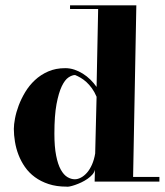

<svg xmlns="http://www.w3.org/2000/svg" viewBox="-20 -675 621 724"><path d="M337.9 -35.2Q335.9 -25.4 328.4 -16.8Q320.8 -8.3 310.1 -0.7Q299.3 6.8 286.9 12.7Q274.4 18.6 262.9 22.5Q251.5 26.4 242.9 28.1Q234.4 29.8 231 28.8Q192.9 28.8 163.3 19Q133.8 9.3 111.6 -7.1Q89.4 -23.4 74.2 -45.2Q59.1 -66.9 49.8 -91.1Q40.5 -115.2 36.4 -140.6Q32.2 -166 32.2 -189Q32.2 -205.1 36.6 -228.5Q41 -252 50.5 -277.3Q60.1 -302.7 75.2 -327.9Q90.3 -353 111.8 -373Q133.3 -393.1 161.6 -405.5Q189.9 -418 226.1 -418Q243.7 -418 260.5 -412.4Q277.3 -406.7 292.5 -397.2Q307.6 -387.7 320.8 -374.8Q334 -361.8 344.2 -347.2L350.1 -641.1H244.1V-654.8H494.1L481.9 -7.8H581.1V9.8H336.9ZM262.2 1Q273.4 1 285.4 -5.4Q297.4 -11.7 308.1 -23.9Q318.8 -36.1 326.9 -54.4Q335 -72.8 338.9 -96.2L344.2 -310.1Q336.4 -328.6 326.4 -342.3Q316.4 -356 305.7 -365.7Q294.9 -375.5 283.9 -381.8Q272.9 -388.2 263.2 -392.1Q252 -392.1 238.3 -383.1Q224.6 -374 212.9 -349.6Q201.2 -325.2 193.1 -282.2Q185.1 -239.3 185.1 -170.9Q185.1 -121.6 191.7 -88.4Q198.2 -55.2 209.2 -35.4Q220.2 -15.6 234.1 -7.3Q248 1 262.2 1Z"/></svg>

Font: Purple Purse
Style: Regular
Weight: 400
Designer: Astigmatic (AOETI)
Foundry: Astigmatic (AOETI)
Version: Version 1.000